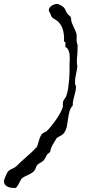

<svg xmlns="http://www.w3.org/2000/svg" viewBox="-111 -715 454 968"><path d="M-91.3 196.8Q-91.3 194.8 -88.6 187.5Q-85.9 180.2 -82.3 171.9Q-78.6 163.6 -75 156.5Q-71.3 149.4 -69.3 147.9Q-60.5 140.1 -49.1 135.5Q-37.6 130.9 -28.8 123.5Q-3.4 97.7 23.7 74.7Q50.8 51.8 76.2 24.4Q76.2 23.4 77.4 18.6Q78.6 13.7 79.6 12.7Q84 0.5 87.2 -12Q90.3 -24.4 98.1 -36.1Q102.5 -43 109.6 -45.9Q116.7 -48.8 123.5 -53.2Q133.3 -62 146.2 -77.9Q159.2 -93.8 171.6 -111.6Q184.1 -129.4 193.6 -147.2Q203.1 -165 206.1 -177.2V-196.8Q207 -204.1 209.2 -208.3Q211.4 -212.4 213.9 -215.8Q216.3 -219.2 219 -222.9Q221.7 -226.6 223.6 -232.4Q229.5 -249 232.7 -270Q235.8 -291 237.5 -313Q239.3 -335 239.5 -356.2Q239.7 -377.4 239.7 -394.5Q239.7 -398.9 240.2 -405.5Q240.7 -412.1 240.7 -419.9Q240.7 -428.7 240 -437.5Q239.3 -446.3 236.8 -454.3Q234.4 -462.4 230 -468.8Q225.6 -475.1 218.8 -478V-502.4L211.4 -505.9Q211.9 -509.8 211.9 -514.4Q211.9 -519 211.9 -523.9Q211.9 -547.4 203.9 -571.3Q195.8 -595.2 177.2 -609.9Q168.9 -616.2 163.8 -618.9Q158.7 -621.6 155 -624.3Q151.4 -627 148.7 -631.6Q146 -636.2 142.6 -647Q142.1 -648.9 138.7 -653.8Q135.3 -658.7 135.3 -659.7V-664.1Q135.3 -671.4 139.6 -677.2Q144 -683.1 150.6 -687Q157.2 -690.9 164.3 -693.1Q171.4 -695.3 177.2 -695.3H179.2Q195.8 -689 203.1 -683.8Q210.4 -678.7 214.1 -673.3Q217.8 -668 220.5 -660.9Q223.1 -653.8 230.5 -643.6Q231 -643.6 233.2 -641.4Q235.4 -639.2 237.8 -636.7Q240.2 -634.3 242.7 -632.1Q245.1 -629.9 245.6 -629.4Q246.1 -628.4 246.6 -625Q247.1 -621.6 247.6 -617.9Q248 -614.3 248.5 -611.1Q249 -607.9 249 -607.4Q251 -599.6 255.1 -590.8Q259.3 -582 263.2 -573.2Q267.1 -564.5 270.5 -556.2Q273.9 -547.9 275.4 -541.5V-505.9Q275.4 -504.9 276.1 -502.2Q276.9 -499.5 277.8 -496.3Q278.8 -493.2 279.5 -490.2Q280.3 -487.3 280.3 -486.3V-477.1Q280.3 -462.9 279.3 -446.8Q278.3 -430.7 276.9 -417.5Q276.9 -414.1 276.4 -411.6Q276.9 -405.8 276.9 -400.6Q276.9 -395.5 276.9 -390.1Q277.3 -389.2 277.6 -388.9Q277.8 -388.7 278.3 -387.7Q278.8 -386.7 278.8 -386.2Q278.8 -376 277.1 -366Q275.4 -356 273.2 -346.2Q271 -336.4 269.3 -326.7Q267.6 -316.9 267.6 -306.6V-288.1Q271 -285.6 271.5 -283Q272 -280.3 272 -276.9Q272 -265.1 269.3 -253.7Q266.6 -242.2 263.4 -230.7Q260.3 -219.2 257.8 -207.3Q255.4 -195.3 255.9 -183.1Q243.7 -169.9 239.3 -152.8Q234.9 -135.7 232.4 -117.7Q230 -99.6 226.8 -81.5Q223.6 -63.5 214.4 -48.3Q209.5 -40.5 203.4 -36.1Q197.3 -31.7 191.4 -28.8Q185.5 -25.9 180.7 -23.2Q175.8 -20.5 173.8 -17.1Q170.9 -11.7 166.7 -5.4Q162.6 1 158.4 8.1Q154.3 15.1 150.9 21.7Q147.5 28.3 146 33.7Q145 35.6 143.8 42Q142.6 48.3 142.6 48.8Q142.6 49.8 140.4 52Q138.2 54.2 135.7 56.2Q133.3 58.1 131.1 59.8Q128.9 61.5 128.4 61.5Q122.1 70.8 116.5 82.5Q110.8 94.2 100.6 100.6Q94.7 104 90.1 106.7Q85.4 109.4 81.5 112.5Q77.6 115.7 74.5 120.1Q71.3 124.5 69.3 131.8Q66.4 142.1 58.8 149.2Q51.3 156.2 41.5 161.6Q31.7 167 21.5 171.4Q11.2 175.8 2.4 181.6Q-2.9 186 -7.6 194.6Q-12.2 203.1 -16.6 211.7Q-21 220.2 -25.6 226.6Q-30.3 232.9 -36.1 232.9Q-45.9 232.9 -55.7 231.4Q-65.4 230 -73.2 226.1Q-81.1 222.2 -86.2 215.1Q-91.3 208 -91.3 196.8Z"/></svg>

Font: IM FELL English
Style: Italic
Weight: 400
Italic angle: -18°
Designer: Igino Marini
Foundry: Igino Marini
Version: 3.00